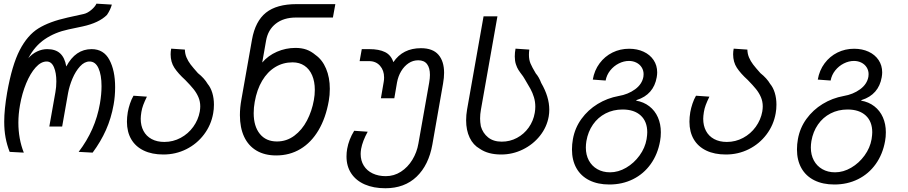

<svg xmlns="http://www.w3.org/2000/svg" viewBox="-20 -812 4840 1024"><path d="M2.5 -163.5Q2.5 -228 18 -318Q44 -465 85.2 -544.8Q126.5 -624.5 185.2 -660.8Q244 -697 341 -718.5L427 -737.5Q446.5 -742 466.8 -759Q487 -776 494.5 -792.5L576.5 -787.5Q569 -760 550.5 -732.5Q508 -690 420.5 -671L345 -655Q272.5 -639.5 218.8 -602.8Q165 -566 131 -501.5Q152 -525.5 178.5 -537.8Q205 -550 231.5 -550Q276 -550 300.8 -527.2Q325.5 -504.5 333.5 -457.5Q382.5 -550 468.5 -550Q533 -550 563.5 -492.8Q594 -435.5 594 -347.5Q594 -298.5 586 -254Q573 -181 545.2 -118.8Q517.5 -56.5 474 2L399.5 -2Q444 -60.5 472.2 -124.2Q500.5 -188 513 -260Q521.5 -310 521.5 -352.5Q521.5 -412.5 505.2 -448.2Q489 -484 457.5 -484Q430.5 -484 406.8 -458Q383 -432 366.5 -393Q350 -354 343 -315.5L311.5 -137H243L275.5 -320.5Q280.5 -347.5 280.5 -378Q280.5 -424 267.5 -454Q254.5 -484 229 -484Q198.5 -484 170 -452.2Q141.5 -420.5 119.5 -367.2Q97.5 -314 86.5 -251Q78 -203 78 -158Q78 -71 107 2L31.5 -2Q17 -39 9.8 -77.8Q2.5 -116.5 2.5 -163.5Z M657 -163Q657 -187 661.5 -214Q665.5 -236 673.2 -259.2Q681 -282.5 692 -301.5L763.5 -296.5Q751 -271 744 -252.2Q737 -233.5 734 -214.5Q730.5 -192.5 730.5 -178.5Q730.5 -142 745.2 -114Q760 -86 788.5 -70.5Q817 -55 856.5 -55Q903 -55 943.5 -76.8Q984 -98.5 1010.8 -135.8Q1037.5 -173 1045.5 -217Q1048 -233 1048 -244.5Q1048 -271 1038.2 -293.8Q1028.5 -316.5 1012.2 -336.8Q996 -357 968 -385.5Q930 -420 910 -450.5Q890 -481 890 -522.5Q890 -537 893 -552.5L966 -547.5Q966.5 -525 974.8 -505.5Q983 -486 996.5 -468.2Q1010 -450.5 1035.5 -422Q1070 -394.5 1087.5 -364.5Q1103.5 -345.5 1112.2 -316.8Q1121 -288 1121 -254Q1121 -229.5 1117 -208Q1106 -145 1068 -94.8Q1030 -44.5 973.5 -16.2Q917 12 851.5 12Q790.5 12 746.8 -9Q703 -30 680 -69.2Q657 -108.5 657 -163Z M1259.5 -198Q1259.5 -238.5 1267.5 -281.5L1324 -601Q1341.5 -699 1398.5 -744.5Q1455.5 -790 1561.5 -790H1768.5L1755.5 -718.5H1558.5Q1493 -718.5 1451 -685.8Q1409 -653 1399 -595L1378.5 -478.5Q1410 -515.5 1457 -536Q1504 -556.5 1556 -556.5Q1589 -556.5 1614.2 -547.5Q1639.5 -538.5 1662.5 -519Q1699 -493.5 1719 -446Q1739 -398.5 1739 -338.5Q1739 -304.5 1733.5 -274Q1717.5 -183 1678.8 -117.5Q1640 -52 1582.5 -17.5Q1525 17 1453 17Q1391.5 17 1348 -8.8Q1304.5 -34.5 1282 -82.8Q1259.5 -131 1259.5 -198ZM1654 -278.5Q1659 -305.5 1659 -333Q1659 -377 1644.8 -410.2Q1630.5 -443.5 1603.8 -461.5Q1577 -479.5 1540.5 -479.5Q1489.5 -479.5 1448 -454.2Q1406.5 -429 1378.2 -381.5Q1350 -334 1338.5 -268.5Q1333 -239 1333 -208.5Q1333 -138.5 1365.8 -98Q1398.5 -57.5 1457 -57.5Q1508.5 -57.5 1549.8 -88.2Q1591 -119 1617.2 -169.2Q1643.5 -219.5 1654 -278.5Z M1828 22.5Q1828 1.5 1831.5 -18Q1840.5 -68.5 1869 -114.5L1941 -109.5Q1913.5 -59.5 1906 -18Q1903.5 -2 1903.5 9Q1903.5 44.5 1920.2 71.5Q1937 98.5 1967.5 113Q1998 127.5 2037.5 127.5Q2081.5 127.5 2118.2 103.8Q2155 80 2179.2 40.2Q2203.5 0.5 2211.5 -46.5L2269 -371.5Q2273 -395.5 2273 -412.5Q2273 -450 2257.5 -470.2Q2242 -490.5 2210.5 -490.5Q2182.5 -490.5 2159 -474.8Q2135.5 -459 2119.5 -432.2Q2103.5 -405.5 2097.5 -372.5L2083 -288H2011.5L2026.5 -375.5Q2028.5 -386 2028.5 -399Q2028.5 -436.5 2006.8 -461.2Q1985 -486 1948.5 -486H1898L1909.5 -550H1949.5Q2001.5 -550 2033.5 -534.2Q2065.5 -518.5 2078 -480.5Q2128 -555 2225 -555Q2288 -555 2318.2 -520.2Q2348.5 -485.5 2348.5 -423.5Q2348.5 -398 2343 -366.5L2286 -41.5Q2266.5 68.5 2202 130.2Q2137.5 192 2035 192Q1972.5 192 1925.8 171.8Q1879 151.5 1853.5 113.2Q1828 75 1828 22.5Z M2539 -18.5Q2503.5 -38.5 2484.8 -78Q2466 -117.5 2466 -170.5Q2466 -199 2471 -227.5L2559 -725H2633L2545 -227.5Q2540.5 -203 2540.5 -180Q2540.5 -161 2544.5 -138.5Q2555 -102 2583.2 -79.2Q2611.5 -56.5 2656 -56.5Q2699.5 -56.5 2737 -76.5Q2774.5 -96.5 2799.5 -131.5Q2824.5 -166.5 2832 -210Q2835 -227.5 2835 -243Q2835 -269 2827.8 -293Q2820.5 -317 2809.2 -337.8Q2798 -358.5 2778.5 -390.5L2769.5 -405Q2752 -428 2744.8 -439.5Q2737.5 -451 2731.5 -469Q2725.5 -487 2725.5 -511Q2725.5 -532 2729.5 -552.5L2803 -547.5Q2801 -534 2801 -520Q2801 -493.5 2809.2 -473.8Q2817.5 -454 2837.5 -420.5Q2854.5 -401 2866.5 -369.5Q2909.5 -295.5 2909.5 -227Q2909.5 -209 2906.5 -191Q2896.5 -134 2859.8 -87.8Q2823 -41.5 2768.5 -14.8Q2714 12 2653 12Q2583 12 2539 -18.5Z M3030.5 -15Q3030.5 -43 3035.5 -70Q3046 -129.5 3081 -177.8Q3116 -226 3167.5 -257.5Q3219 -289 3279.5 -300Q3330 -308.5 3367.2 -335.8Q3404.5 -363 3411.5 -403Q3412.5 -407.5 3412.5 -416.5Q3412.5 -436.5 3402.2 -452.8Q3392 -469 3374 -478Q3356 -487 3334.5 -487Q3307 -487 3280.2 -473.5Q3253.5 -460 3234.5 -436.2Q3215.5 -412.5 3210 -382.5L3141.5 -387.5Q3150 -437 3177.8 -474.2Q3205.5 -511.5 3246.5 -531.8Q3287.5 -552 3335 -552Q3378.5 -552 3412.5 -536.2Q3446.5 -520.5 3465.8 -491.8Q3485 -463 3485 -426Q3485 -415 3482.5 -400Q3474.5 -354 3447.8 -323.5Q3421 -293 3377 -279L3371.5 -275.5Q3413 -268.5 3443 -245.2Q3473 -222 3488.8 -186.2Q3504.5 -150.5 3504.5 -106.5Q3504.5 -81.5 3500.5 -60Q3488 10.5 3450.5 63Q3413 115.5 3356 143.8Q3299 172 3230 172Q3168 172 3123 149.5Q3078 127 3054.2 84.8Q3030.5 42.5 3030.5 -15ZM3428.5 -70Q3432 -93 3432 -106.5Q3432 -164 3397.2 -196Q3362.5 -228 3300.5 -228Q3250.5 -228 3209.8 -207Q3169 -186 3142.5 -147.8Q3116 -109.5 3107.5 -60Q3104.5 -42 3104.5 -25Q3104.5 14 3120.5 43.8Q3136.5 73.5 3165.8 90.2Q3195 107 3233.5 107Q3277.5 107 3319.5 82.5Q3361.5 58 3391 17.2Q3420.5 -23.5 3428.5 -70Z M3657 -163Q3657 -187 3661.5 -214Q3665.5 -236 3673.2 -259.2Q3681 -282.5 3692 -301.5L3763.5 -296.5Q3751 -271 3744 -252.2Q3737 -233.5 3734 -214.5Q3730.5 -192.5 3730.5 -178.5Q3730.5 -142 3745.2 -114Q3760 -86 3788.5 -70.5Q3817 -55 3856.5 -55Q3903 -55 3943.5 -76.8Q3984 -98.5 4010.8 -135.8Q4037.5 -173 4045.5 -217Q4048 -233 4048 -244.5Q4048 -271 4038.2 -293.8Q4028.5 -316.5 4012.2 -336.8Q3996 -357 3968 -385.5Q3930 -420 3910 -450.5Q3890 -481 3890 -522.5Q3890 -537 3893 -552.5L3966 -547.5Q3966.5 -525 3974.8 -505.5Q3983 -486 3996.5 -468.2Q4010 -450.5 4035.5 -422Q4070 -394.5 4087.5 -364.5Q4103.5 -345.5 4112.2 -316.8Q4121 -288 4121 -254Q4121 -229.5 4117 -208Q4106 -145 4068 -94.8Q4030 -44.5 3973.5 -16.2Q3917 12 3851.5 12Q3790.5 12 3746.8 -9Q3703 -30 3680 -69.2Q3657 -108.5 3657 -163Z M4230.5 -15Q4230.5 -43 4235.5 -70Q4246 -129.5 4281 -177.8Q4316 -226 4367.5 -257.5Q4419 -289 4479.5 -300Q4530 -308.5 4567.2 -335.8Q4604.5 -363 4611.5 -403Q4612.5 -407.5 4612.5 -416.5Q4612.5 -436.5 4602.2 -452.8Q4592 -469 4574 -478Q4556 -487 4534.5 -487Q4507 -487 4480.2 -473.5Q4453.5 -460 4434.5 -436.2Q4415.5 -412.5 4410 -382.5L4341.5 -387.5Q4350 -437 4377.8 -474.2Q4405.5 -511.5 4446.5 -531.8Q4487.5 -552 4535 -552Q4578.5 -552 4612.5 -536.2Q4646.5 -520.5 4665.8 -491.8Q4685 -463 4685 -426Q4685 -415 4682.5 -400Q4674.5 -354 4647.8 -323.5Q4621 -293 4577 -279L4571.5 -275.5Q4613 -268.5 4643 -245.2Q4673 -222 4688.8 -186.2Q4704.5 -150.5 4704.5 -106.5Q4704.5 -81.5 4700.5 -60Q4688 10.5 4650.5 63Q4613 115.5 4556 143.8Q4499 172 4430 172Q4368 172 4323 149.5Q4278 127 4254.2 84.8Q4230.5 42.5 4230.5 -15ZM4628.5 -70Q4632 -93 4632 -106.5Q4632 -164 4597.2 -196Q4562.5 -228 4500.5 -228Q4450.5 -228 4409.8 -207Q4369 -186 4342.5 -147.8Q4316 -109.5 4307.5 -60Q4304.5 -42 4304.5 -25Q4304.5 14 4320.5 43.8Q4336.5 73.5 4365.8 90.2Q4395 107 4433.5 107Q4477.5 107 4519.5 82.5Q4561.5 58 4591 17.2Q4620.5 -23.5 4628.5 -70Z"/></svg>

Font: JuliaMono Light
Style: Italic
Weight: 300
Italic angle: -9°
Monospace: yes
Designer: cormullion
Foundry: corm
Version: Version 0.054; ttfautohint (v1.8.4)